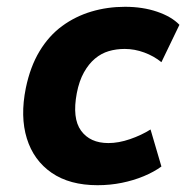

<svg xmlns="http://www.w3.org/2000/svg" viewBox="-20 -534 548 565"><path d="M267 11Q185 11 132 -25.5Q79 -62 59 -126.5Q39 -191 56 -275Q69 -338 96.5 -383.5Q124 -429 163 -457.5Q202 -486 249 -500Q296 -514 348 -514Q400 -514 442.5 -499.5Q485 -485 508 -461L455 -351Q433 -369 404.5 -379.5Q376 -390 347 -390Q322 -390 300 -383.5Q278 -377 259.5 -361.5Q241 -346 227 -321Q213 -296 206 -260Q192 -186 218.5 -149.5Q245 -113 299 -113Q329 -113 362.5 -124.5Q396 -136 423 -153L455 -44Q433 -28 403 -15.5Q373 -3 338.5 4Q304 11 267 11Z"/></svg>

Font: Nunito Sans 7pt SemiCondensed ExtraBold
Style: Italic
Weight: 800
Width: 4
Italic angle: -9°
Designer: Vernon Adams
Foundry: Vernon Adams
Version: Version 3.101;gftools[0.9.27]